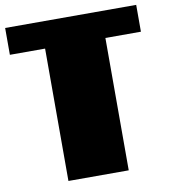

<svg xmlns="http://www.w3.org/2000/svg" viewBox="-86 -852 816 925"><g transform="rotate(-10 322.0 -389.5)"><path d="M642.6 -778.8V-647.5H468.8V0H173.8V-647.5H1.5V-778.8Z"/></g></svg>

Font: Coda
Style: Heavy
Weight: 800
Version: Version 2.000; ttfautohint (v0.8) -r 50 -G 200 -x